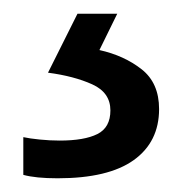

<svg xmlns="http://www.w3.org/2000/svg" viewBox="-20 -20 265 280"><path d="M212 139Q212 187 175 213.5Q138 240 64 240Q32 240 14 235V180Q23 182 38 183.5Q53 185 67 185Q103 185 122 175.5Q141 166 141 141Q141 115 114.5 103Q88 91 50 86L93 0H151L125 53Q161 61 186.5 81Q212 101 212 139Z"/></svg>

Font: Noto Sans Yi
Style: Regular
Weight: 400
Designer: Monotype Design Team
Foundry: Monotype Imaging Inc.
Version: Version 2.002; ttfautohint (v1.8.4.7-5d5b)